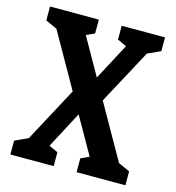

<svg xmlns="http://www.w3.org/2000/svg" viewBox="-108 -822 837 915"><g transform="rotate(15 310.0 -365.0)"><path d="M352.9 -68.5 436.4 -106.6 411.8 -56 61.2 -674.2 108.2 -624.1 26.3 -661.5V-730H267.1V-661.5L183.6 -623.4L208.2 -674.4L558.7 -56L511.9 -105.7L593.7 -68.5V0H352.9ZM26.3 -68.2 108.1 -105.7 66.2 -51.4 250.2 -394.8 305.2 -295.8 176.1 -51.4 154 -107.6 240 -68.2V0.2H26.3ZM314.6 -433.2 445 -678.7 463.4 -623.2 380 -661.7V-729.8H593.7V-661.7L511.8 -624.1L554.9 -678.8L369.6 -334.4Z"/></g></svg>

Font: Monaspace Xenon Var
Style: Regular
Weight: 400
Designer: Riley Cran and the Lettermatic Team
Version: Version 1.000 (Monaspace Xenon Var)